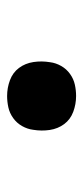

<svg xmlns="http://www.w3.org/2000/svg" viewBox="133 -610 234 540"><g transform="rotate(90 250.0 -340.0)"><path d="M250 -243Q227 -243 205.5 -251Q184 -259 171 -276.5Q158 -294 154.5 -317Q151 -340 155 -364Q157 -380 165.5 -395Q174 -410 188 -420Q202 -430 218 -433.5Q234 -437 250 -437Q273 -437 294.5 -429Q316 -421 329 -403.5Q342 -386 345.5 -363Q349 -340 345 -316Q343 -300 334.5 -285Q326 -270 312 -260Q298 -250 282 -246.5Q266 -243 250 -243Z"/></g></svg>

Font: iosevka_custom_sans_ss08
Style: Bold Italic
Weight: 700
Italic angle: -10°
Designer: Belleve Invis
Foundry: Belleve Invis
Version: Version 10.3.0; ttfautohint (v1.8.3)